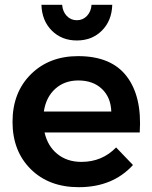

<svg xmlns="http://www.w3.org/2000/svg" viewBox="-20 -772 632 797"><path d="M152 -752H238Q240 -724 257 -706Q274 -688 299 -688Q324 -688 341 -706Q358 -724 360 -752H446Q444 -686 403 -645Q362 -604 299 -604Q236 -604 195 -645Q154 -686 152 -752ZM304 -539Q442 -539 506 -455Q570 -371 560 -222H165Q178 -165 218.5 -132.5Q259 -100 318 -100Q404 -100 462 -160L532 -87Q448 5 307 5Q183 5 107.5 -70Q32 -145 32 -266Q32 -388 108 -463.5Q184 -539 304 -539ZM162 -309H442Q440 -368 403 -403Q366 -438 305 -438Q248 -438 209.5 -403.5Q171 -369 162 -309Z"/></svg>

Font: Montserrat arm Medium
Style: Regular
Weight: 500
Designer: Julieta Ulanovsky
Foundry: Julieta Ulanovsky
Version: Version 6.000;PS 006.000;hotconv 1.0.88;makeotf.lib2.5.64775